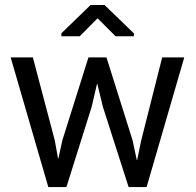

<svg xmlns="http://www.w3.org/2000/svg" viewBox="-20 -762 797 782"><path d="M203.1 -190.4 216.3 -117.2 217.8 -116.7 233.9 -190.4 340.3 -528.3H413.6L520 -190.4L537.1 -110.4H538.6L555.2 -190.4L640.6 -528.3H730.5L577.1 0H503.9L399.4 -325.7L376.5 -419.9H375L353 -325.7L250.5 0H176.8L23.4 -528.3H113.8ZM525.4 -626V-614.3H450.7L377.4 -687.5L304.7 -614.3H230V-626.5L349.1 -741.7H405.8Z"/></svg>

Font: Roboto Web
Style: Regular
Weight: 400
Designer: Google
Version: Version 1.200310; 2013